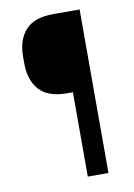

<svg xmlns="http://www.w3.org/2000/svg" viewBox="-76 -689 515 739"><g transform="rotate(-10 181.5 -319.5)"><path d="M183.2 -329.8Q110.4 -329.8 76 -367.5Q41.7 -405.3 41.7 -471.7V-497.7Q41.7 -564 76 -601.5Q110.4 -639 183.1 -639H227.7L228.2 -329.8ZM287.5 0H206.8V-639H287.5Z"/></g></svg>

Font: Anek Bangla Medium
Style: Regular
Weight: 500
Designer: Sulekha Rajkumar (Bangla), Yesha Goshar (Latin)
Foundry: Ek Type
Version: Version 1.003